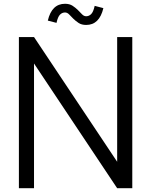

<svg xmlns="http://www.w3.org/2000/svg" viewBox="-20 -996 800 1016"><path d="M527 -953Q506 -864 436 -864Q412 -864 396 -874.5Q380 -885 368 -897Q356 -909 346 -919.5Q336 -930 324 -930Q309 -930 297.5 -918.5Q286 -907 279 -875L233 -887Q254 -976 324 -976Q348 -976 364 -965.5Q380 -955 392 -943Q404 -931 414 -920.5Q424 -910 436 -910Q451 -910 462.5 -921.5Q474 -933 481 -965ZM680 0H600L160 -660V0H80V-800H160L600 -140V-800H680Z"/></svg>

Font: Gauge
Style: Regular
Weight: 400
Designer: Daniel Pimley
Foundry: Daniel Pimley
Version: Version 2.0